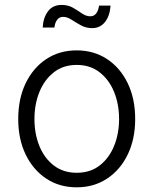

<svg xmlns="http://www.w3.org/2000/svg" viewBox="-20 -761 633 792"><path d="M296.4 11.7Q225.1 11.7 170.9 -24.2Q116.7 -60.1 85.9 -123.5Q55.2 -187 55.2 -270Q55.2 -354 85.9 -417.7Q116.7 -481.4 170.9 -517.3Q225.1 -553.2 296.4 -553.2Q367.2 -553.2 421.6 -517.3Q476.1 -481.4 506.8 -417.7Q537.6 -354 537.6 -270Q537.6 -187 506.8 -123.5Q476.1 -60.1 421.6 -24.2Q367.2 11.7 296.4 11.7ZM296.4 -48.3Q352.5 -48.3 391.4 -78.6Q430.2 -108.9 450.7 -159.2Q471.2 -209.5 471.2 -270Q471.2 -331.1 450.7 -381.6Q430.2 -432.1 391.1 -462.6Q352.1 -493.2 296.4 -493.2Q240.7 -493.2 201.9 -462.6Q163.1 -432.1 142.6 -381.6Q122.1 -331.1 122.1 -270Q122.1 -209.5 142.3 -159.2Q162.6 -108.9 201.7 -78.6Q240.7 -48.3 296.4 -48.3ZM359.9 -645Q334.5 -645 313.5 -656.7Q292.5 -668.5 274.7 -679.9Q256.8 -691.4 240.7 -691.4Q224.1 -691.4 215.1 -678.5Q206.1 -665.5 204.6 -647.5H156.2Q158.2 -688 178 -714.4Q197.8 -740.7 233.9 -740.7Q261.2 -740.7 281.2 -729Q301.3 -717.3 318.1 -705.6Q335 -693.8 352.5 -693.8Q381.8 -693.8 388.7 -737.8H436Q433.1 -695.3 413.1 -670.2Q393.1 -645 359.9 -645Z"/></svg>

Font: Inter Light
Style: Regular
Weight: 300
Designer: Rasmus Andersson
Foundry: rsms
Version: Version 4.000;git-a52131595